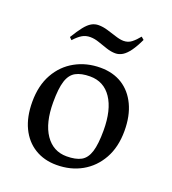

<svg xmlns="http://www.w3.org/2000/svg" viewBox="-124 -749 764 855"><g transform="rotate(20 258.0 -321.5)"><path d="M239.5 11.7Q180.6 11.7 136.2 -15.7Q91.7 -43 67.3 -94Q42.9 -145 42.9 -216.1Q42.9 -293.4 73.8 -348.5Q104.7 -403.6 158.1 -433Q211.5 -462.5 277.6 -462.5Q337.2 -462.5 380.8 -435.2Q424.4 -407.8 448.8 -356.4Q473.2 -305 473.2 -233.9Q473.2 -157.4 442.4 -102.3Q411.6 -47.3 359.1 -17.8Q306.6 11.7 239.5 11.7ZM269 -39.7Q312 -39.7 337.3 -53.5Q362.5 -67.3 373.8 -103.4Q385 -139.4 385 -204Q385 -302 348.5 -356.1Q312.1 -410.1 246.9 -410.1Q205.1 -410.1 179.4 -396.1Q153.7 -382.1 142.4 -346.7Q131.1 -311.4 131.1 -246Q131.1 -148 168.1 -93.8Q205.2 -39.7 269 -39.7ZM113 -533.3 101.9 -544.3Q123 -578.8 139.2 -599.3Q155.5 -619.8 171 -628.7Q186.5 -637.6 204.5 -637.6Q225.5 -637.6 248.6 -630.6Q271.7 -623.6 293.7 -616.6Q315.6 -609.6 331.6 -609.6Q353.1 -609.6 369.3 -622.3Q385.6 -635.1 401.6 -655.1L414.4 -644.1Q398.2 -609.5 382.2 -587.2Q366.2 -565 350 -555Q333.8 -545 315.8 -545Q295.8 -545 273.3 -552.5Q250.8 -560 229.3 -567.5Q207.8 -575 187.8 -575Q166.8 -575 149.9 -565.2Q133 -555.3 113 -533.3Z"/></g></svg>

Font: Ancizar Serif Light
Style: Regular
Weight: 300
Designer: Cesar Puertas, Viviana Monsalve, Julian Moncada, Julian Prieto, Jose Castro, Felipe Aragon, Mariel Hernandez, Sara Alarc
Version: Version 8.100